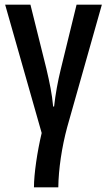

<svg xmlns="http://www.w3.org/2000/svg" viewBox="-20 -560 457 820"><path d="M125 240H229C230 162 244 68 267 -17L415 -540H307L239 -262C227 -213 217 -159 211 -105H207C202 -160 192 -207 178 -267L110 -540H2L158 8C139 88 125 183 125 240Z"/></svg>

Font: Kathrein 67 Medium Condensed
Style: Regular
Weight: 500
Width: 3
Designer: Lazydogs Typefoundry, based on Open Sans by Ascender Corporation
Foundry: Lazydogs Typefoundry
Version: Version 1.003;PS 001.003;hotconv 1.0.88;makeotf.lib2.5.64775